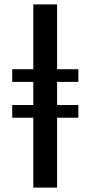

<svg xmlns="http://www.w3.org/2000/svg" viewBox="-20 -851 411 871"><path d="M131 0V-317H35.5V-374.5H131V-479.5H35.5V-537H131V-831H239V-537H335.5V-479.5H239V-374.5H335.5V-317H239V0Z"/></svg>

Font: Merriweather 24pt Medium
Style: Regular
Weight: 500
Designer: Eben Sorkin
Foundry: Eben Sorkin
Version: Version 2.100